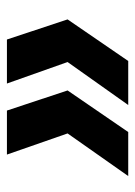

<svg xmlns="http://www.w3.org/2000/svg" viewBox="62 -572 390 554"><g transform="rotate(-90 257.0 -295.0)"><path d="M215 -470 273 -295 153 -120H26L149 -295L88 -470ZM420 -470 478 -295 358 -120H231L355 -295L293 -470Z"/></g></svg>

Font: DM Sans 11pt
Style: Bold Italic
Weight: 700
Italic angle: -10°
Version: Version 4.004;gftools[0.9.30]